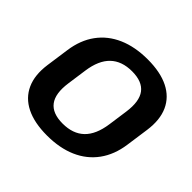

<svg xmlns="http://www.w3.org/2000/svg" viewBox="-171 -903 1105 1105"><g transform="rotate(45 381.5 -350.0)"><path d="M342 10.1Q239 10.1 171.2 -23.7Q103.4 -57.5 74.2 -122.4Q45 -187.2 58 -279.3L78 -420.7Q91 -513.3 138.2 -577.9Q185.4 -642.5 262.7 -676.3Q340.1 -710.1 443 -710.1Q546.4 -710.1 614 -676.3Q681.6 -642.5 710.8 -577.9Q740 -513.3 727 -420.7L707 -279.3Q694 -187.2 646.8 -122.4Q599.6 -57.5 522.5 -23.7Q445.4 10.1 342 10.1ZM357.2 -102.1Q441 -102.1 489.2 -148.5Q537.3 -194.9 550.7 -289.7L567.7 -410.3Q581.1 -505.1 546.1 -551.5Q511.1 -597.9 427.8 -597.9Q344.4 -597.9 296.1 -551.5Q247.7 -505.1 234.3 -410.3L217.3 -289.7Q203.9 -194.9 238.9 -148.5Q273.9 -102.1 357.2 -102.1Z"/></g></svg>

Font: Pathway Extreme 8pt Thin
Style: Italic
Weight: 100
Italic angle: -8°
Designer: Eduardo Rodriguez Tunni
Foundry: Eduardo Rodriguez Tunni
Version: Version 1.000